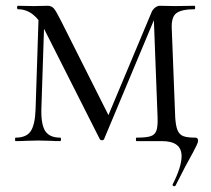

<svg xmlns="http://www.w3.org/2000/svg" viewBox="-20 -488 728 664"><path d="M583 156Q580 156 578 154Q576 152 577 150Q608 89 608 52Q608 0 540 0H452Q450 0 450 -6Q450 -12 452 -12Q486 -12 501 -17Q516 -22 521 -36.5Q526 -51 525 -81L511 -448L528 -456L340 -7Q338 -3 333 -3Q327 -3 325 -7L134 -385Q99 -456 42 -456Q39 -456 39 -462Q39 -468 42 -468L97 -467L145 -468Q158 -468 166 -459Q174 -450 191 -416L360 -80L332 -35L503 -443Q507 -454 515.5 -461Q524 -468 533 -468L586 -467L653 -468Q655 -468 655 -462Q655 -456 653 -456Q608 -456 590 -442.5Q572 -429 574 -389L586 -81Q588 -51 594.5 -36.5Q601 -22 614.5 -17Q628 -12 655 -12Q665 -12 665 -2Q665 4 660.5 13.5Q656 23 647 40Q623 82 587 154Q585 156 583 156ZM34 -12Q71 -12 86 -34Q101 -56 103 -109L114 -446L134 -443L123 -109Q122 -56 137 -34Q152 -12 188 -12Q191 -12 191 -6Q191 0 188 0Q167 0 156 -1L112 -2L70 -1Q57 0 34 0Q32 0 32 -6Q32 -12 34 -12Z"/></svg>

Font: Cormorant SC
Style: Regular
Weight: 400
Designer: Christian Thalmann (Catharsis Fonts)
Foundry: Catharsis Fonts
Version: Version 4.000